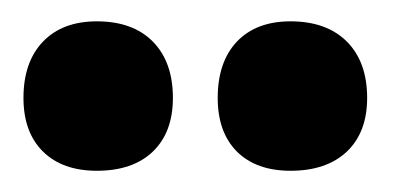

<svg xmlns="http://www.w3.org/2000/svg" viewBox="-20 -749 370 180"><path d="M2 -657.2Q2 -690.9 20.3 -710Q38.6 -729 70.8 -729Q104.5 -729 123.3 -710Q142.1 -690.9 142.1 -657.2Q142.1 -625 123.3 -606.9Q104.5 -588.9 70.8 -588.9Q38.6 -588.9 20.3 -606.9Q2 -625 2 -657.2ZM184.1 -657.2Q184.1 -690.9 202.1 -710Q220.2 -729 252.4 -729Q286.1 -729 305.2 -710Q324.2 -690.9 324.2 -657.2Q324.2 -625 305.2 -606.9Q286.1 -588.9 252.4 -588.9Q220.2 -588.9 202.1 -606.9Q184.1 -625 184.1 -657.2Z"/></svg>

Font: Arian AMU Serif
Style: Bold
Weight: 700
Designer: Ruben Hakobyan (Tarumian)
Foundry: Ruben Hakobyan (Tarumian)
Version: Version 1.002